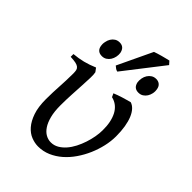

<svg xmlns="http://www.w3.org/2000/svg" viewBox="-225 -847 959 959"><g transform="rotate(45 254.0 -368.0)"><path d="M468.3 -296.4Q468.3 -262.2 460 -225.8Q451.7 -189.5 436.8 -155Q421.9 -120.6 400.6 -89.6Q379.4 -58.6 352.8 -35.4Q326.2 -12.2 294.7 1.5Q263.2 15.1 228 15.1Q204.6 15.1 179.7 5.4Q154.8 -4.4 134.8 -27.3Q114.7 -50.3 101.8 -87.6Q88.9 -125 88.9 -180.2Q88.9 -206.1 89.8 -228.3Q90.8 -250.5 92 -272.5Q93.3 -294.4 94.2 -317.4Q95.2 -340.3 95.2 -367.2Q95.2 -380.4 93.3 -389.4Q91.3 -398.4 84.2 -404.3Q77.1 -410.2 63.7 -413.1Q50.3 -416 26.9 -417V-436.5Q60.5 -439.5 90.8 -447Q121.1 -454.6 154.3 -468.8L168.5 -449.7Q171.4 -437 170.7 -413.1Q169.9 -389.2 168.2 -357.2Q166.5 -325.2 164.3 -287.1Q162.1 -249 162.1 -209Q162.1 -165.5 170.2 -134.5Q178.2 -103.5 191.7 -83.5Q205.1 -63.5 222.4 -54Q239.7 -44.4 258.8 -44.4Q280.8 -44.4 299.8 -55.4Q318.8 -66.4 334.5 -84.5Q350.1 -102.5 362.1 -125.7Q374 -148.9 382.3 -174.1Q390.6 -199.2 395 -224.1Q399.4 -249 399.4 -270Q399.9 -299.8 394.8 -325.2Q389.6 -350.6 379.4 -370.1Q369.1 -389.6 353 -402.6Q336.9 -415.5 315.4 -420.4L306.6 -439Q315.9 -442.9 327.9 -447.3Q339.8 -451.7 352.8 -455.6Q365.7 -459.5 377.9 -462.9Q390.1 -466.3 399.4 -468.8Q415 -463.9 427.7 -450Q440.4 -436 449.5 -414.1Q458.5 -392.1 463.4 -362.5Q468.3 -333 468.3 -296.4ZM446.3 -606Q447.3 -600.6 447.3 -594.7Q447.3 -586.9 445.8 -579.1Q442.9 -565.4 436 -554.4Q429.2 -543.5 418.2 -536.4Q407.2 -529.3 392.1 -529.3Q359.9 -529.3 353 -563Q351.1 -576.7 353.8 -590.6Q356.4 -604.5 363.5 -615.7Q370.6 -627 381.6 -634Q392.6 -641.1 407.2 -641.1Q422.9 -641.1 433.3 -632.3Q443.8 -623.5 446.3 -606ZM188.5 -606Q190.4 -592.8 187.5 -579.1Q184.6 -565.4 177.7 -554.4Q170.9 -543.5 159.9 -536.4Q148.9 -529.3 134.3 -529.3Q117.7 -529.3 107.7 -537.8Q97.7 -546.4 95.2 -563Q94.2 -568.8 94.2 -574.7Q94.2 -582.5 96.2 -590.8Q98.6 -604.5 105.5 -615.7Q112.3 -627 123.3 -634Q134.3 -641.1 149.4 -641.1Q181.6 -641.1 188.5 -606ZM243.7 -529.3Q235.4 -531.2 230.5 -534.7Q225.6 -538.1 216.8 -545.4L303.7 -728.5Q311 -731.4 321.8 -734.6Q332.5 -737.8 344.2 -741.2Q356 -744.6 367.7 -747.3Q379.4 -750 388.7 -752.4L403.8 -735.4Z"/></g></svg>

Font: Akkhara
Style: Regular
Weight: 400
Designer: J. Victor Gaultney
Version: Version 1.00 June 13, 2006, initial release